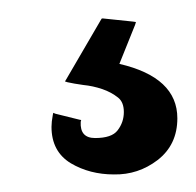

<svg xmlns="http://www.w3.org/2000/svg" viewBox="-20 -44 215 211"><path d="M174.9 86Q174.9 115.1 153.2 131.9Q131.9 148.2 105.2 147.7Q78.6 147.7 57.8 135.4Q36.6 122.5 36.6 95.4Q36.6 89.9 38 82.5L38.5 80L41 81L67.2 87.5L69.2 87.9L68.7 89.9Q67.7 107.7 84.5 107.7Q102.8 107.7 109.2 99.3Q116.1 90.4 116.1 79.1Q116.1 68.2 109.7 63.2Q102.3 57.3 92.4 53.9Q82 50.4 71.6 49.4Q60.8 47.9 54.3 46.4L51.4 45.5L52.9 43L90.9 -22.2L91.9 -23.7H93.4L126 -20.3L129.4 -19.8L128.5 -16.8L111.2 26.2Q174.9 41 174.9 86Z"/></svg>

Font: RIT Uroob
Style: 

Weight: 700
Designer: Hussain K H
Foundry: RIT
Version: 2.1.1